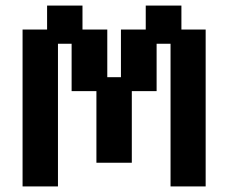

<svg xmlns="http://www.w3.org/2000/svg" viewBox="-20 -658 819 689"><path d="M61 11V-552H149V-638H276V-552H365V-381H414V-552H503V-638H631V-552H718V11H592V-501H542V-331H453V-74H326V-331H237V-501H188V11Z"/></svg>

Font: Pixelify Sans
Style: Bold
Weight: 700
Designer: Stefie Justprince
Foundry: Typecalism Foundryline
Version: Version 1.000